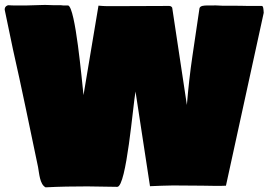

<svg xmlns="http://www.w3.org/2000/svg" viewBox="-41 -761 1117 798"><path d="M522.2 -380.7 582.4 12.9C611.7 11.9 648.4 9.8 677.7 9.8C718.8 9.8 759.8 10.7 799.8 10.7C830.1 10.7 868.8 12.8 898.1 10.8L1055.1 -707.8C1054.1 -722.4 1053.7 -736.3 1046.9 -736.3H989.3C981.4 -736.3 955.1 -737.3 924.8 -737.3H881.8C868.2 -737.3 856.4 -739.3 845.7 -738.3H822.3C806.6 -738.3 791 -737.3 788.1 -726.6L758.8 -528.3C749 -462.9 741.6 -395 735.7 -324.7L674.8 -728.5C673.8 -731.4 669.9 -736.3 662.1 -736.3C586.9 -736.3 513.7 -735.4 435.5 -735.4H405.3C395.5 -735.4 379 -736.5 368.3 -737.5L306.1 -365.7C299.2 -426.5 272.6 -730 242.2 -738.3H227.5C222.7 -738.3 217.8 -738.3 212.9 -739.3H184.6C168 -739.3 150.4 -741.2 133.8 -740.2C113.3 -740.2 90.8 -738.3 68.4 -738.3H29.3C16.6 -738.3 3.9 -738.3 -7.8 -739.3C-18.6 -735.4 -21.5 -729.5 -21.5 -720.7L12.7 -556.6C49.4 -395.1 82.8 -230.2 117.2 -66.4C122.1 -41 124 4.9 148.4 17.6C208 14.6 262.7 13.7 322.3 13.7C364.3 13.7 404.3 15.6 446.3 15.6C484.5 15.6 511.9 -325.1 522.2 -380.7Z"/></svg>

Font: Bowlby One SC
Style: Regular
Weight: 400
Width: 1
Version: Version 1.2